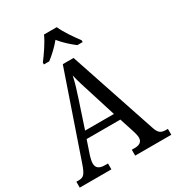

<svg xmlns="http://www.w3.org/2000/svg" viewBox="-216 -1060 1087 1188"><g transform="rotate(-30 327.5 -465.5)"><path d="M190 -784V-771H228C262 -797 300 -832 328 -867C356 -832 394 -797 429 -771H467V-784C438 -822 393 -886 374 -931H283C264 -886 219 -822 190 -784ZM1 0H227V-42H205C164 -42 145 -58 145 -89C145 -103 149 -122 154 -138L188 -239H429L464 -131C469 -114 473 -98 473 -86C473 -57 455 -42 418 -42H397V0H655V-42H644C607 -42 591 -52 577 -92L369 -714H292L88 -120C66 -56 53 -42 18 -42H1ZM206 -289 269 -479C288 -536 301 -579 310 -623C320 -579 336 -529 355 -470L412 -289Z"/></g></svg>

Font: Noto Serif Lao SemiCondensed
Style: Regular
Weight: 400
Width: 4
Designer: Monotype Design Team
Foundry: Monotype Imaging Inc.
Version: Version 2.003